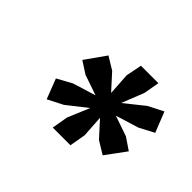

<svg xmlns="http://www.w3.org/2000/svg" viewBox="-76 -844 514 514"><g transform="rotate(45 181.5 -587.0)"><path d="M159 -445 167 -491 193 -553 137 -509 94 -487 72 -544 114 -567 179 -587 121 -607 87 -629 128 -687 164 -665 204 -621 200 -684 209 -729H275L267 -684L242 -621L297 -665L340 -687L363 -629L321 -607L256 -587L314 -567L348 -544L306 -487L270 -509L230 -553L234 -491L226 -445Z"/></g></svg>

Font: Mona Sans ExtraLight ExtraBold
Style: Italic
Weight: 800
Italic angle: -11.6951°
Version: Version 2.000